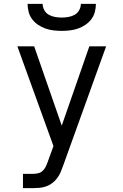

<svg xmlns="http://www.w3.org/2000/svg" viewBox="-20 -975 640 995"><path d="M99 0V-74H148Q163 -74 177 -77Q191 -80 201.5 -90Q212 -100 218 -113Q224 -126 229 -140Q229 -141 229 -141Q229 -141 229 -141L257 -218L70 -735H157L300 -324L443 -735H530L307 -116Q301 -99 294 -82.5Q287 -66 276 -51.5Q265 -37 250.5 -26Q236 -15 219 -9Q202 -3 184 -1.5Q166 0 148 0ZM300 -815Q279 -815 257.5 -817.5Q236 -820 216 -827Q196 -834 178 -846Q160 -858 147 -875Q134 -892 128.5 -913Q123 -934 123 -955H201Q201 -938 209.5 -922.5Q218 -907 233 -898.5Q248 -890 265.5 -887Q283 -884 300 -884Q317 -884 334.5 -887Q352 -890 367 -898.5Q382 -907 390.5 -922.5Q399 -938 399 -955H477Q477 -934 471.5 -913Q466 -892 453 -875Q440 -858 422 -846Q404 -834 384 -827Q364 -820 342.5 -817.5Q321 -815 300 -815Z"/></svg>

Font: Iosevka SS04 Extended
Style: Regular
Weight: 400
Width: 7
Monospace: yes
Designer: Belleve Invis
Foundry: Belleve Invis
Version: Version 19.0.0; ttfautohint (v1.8.4)